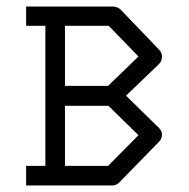

<svg xmlns="http://www.w3.org/2000/svg" viewBox="-20 -617 580 588"><path d="M119 -109V-538H60V-597H326Q337.5 -597 348 -589L468 -464Q476 -456 476 -444Q476 -430 467 -421L366 -324L467 -225Q476 -216 476 -205Q476 -192 467 -183L345 -58Q336 -49 324 -49H60V-109ZM312 -293H179V-109H311L404 -203ZM311 -354 404 -444 313 -538H179V-354Z"/></svg>

Font: 3270 Nerd Font Mono
Style: Regular
Weight: 400
Monospace: yes
Version: Version 3.0.1;Nerd Fonts 3.0.0